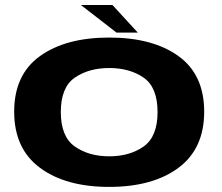

<svg xmlns="http://www.w3.org/2000/svg" viewBox="-20 -747 894 772"><path d="M419 4.5Q594 4.5 697.5 -72.2Q801 -149 801 -298Q801 -447 697.5 -521.5Q594 -596 419 -596Q244.5 -596 140.8 -521.5Q37 -447 37 -298Q37 -149 140.8 -72.2Q244.5 4.5 419 4.5ZM419 -118.5Q337 -118.5 280.8 -158Q224.5 -197.5 224.5 -296.5Q224.5 -396 280.8 -434.8Q337 -473.5 419 -473.5Q501.5 -473.5 557.5 -434.8Q613.5 -396 613.5 -296.5Q613.5 -197.5 557.5 -158Q501.5 -118.5 419 -118.5ZM448.5 -616H534L432 -727H305Z"/></svg>

Font: Anybody Expanded
Style: Bold
Weight: 700
Width: 7
Designer: Tyler Finck
Foundry: Etcetera Type Company
Version: Version 1.113;gftools[0.9.25]